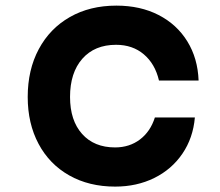

<svg xmlns="http://www.w3.org/2000/svg" viewBox="-20 -652 790 690"><path d="M79.6 -303.6Q79.6 -401.2 119.4 -475.5Q159.2 -549.8 231.2 -590.8Q303.1 -631.8 398.3 -631.8Q484.3 -631.8 549.9 -598.1Q615.5 -564.4 653.1 -503.5Q690.7 -442.7 693.7 -362.7H551.3Q537.3 -422.5 496.9 -456.7Q456.5 -491 397 -491Q320.1 -491 275.9 -440.9Q231.7 -390.7 231.7 -303.6Q231.7 -219.1 275.1 -170.6Q318.4 -122.2 393.6 -122.2Q445.2 -122.2 482.9 -150.7Q520.6 -179.3 536.6 -229.8H680.3Q673.9 -156.1 635.5 -99.7Q597.1 -43.3 534.3 -12.3Q471.5 18.6 393.8 18.6Q299.9 18.6 228.7 -21.7Q157.5 -62 118.6 -135Q79.6 -208 79.6 -303.6Z"/></svg>

Font: Martian Mono sWd Rg
Style: Regular
Weight: 400
Width: 6
Monospace: yes
Designer: Roman Shamin
Foundry: Evil Martians
Version: Version 1.000